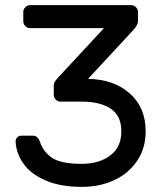

<svg xmlns="http://www.w3.org/2000/svg" viewBox="-20 -720 635 750"><path d="M454 -207Q454 -268 412.5 -295.5Q371 -323 300 -323H217Q206 -323 198 -331Q190 -339 190 -350V-386Q190 -394 194 -400.5Q198 -407 206 -416L386 -610H98Q87 -610 79 -618Q71 -626 71 -637V-673Q71 -684 79 -692Q87 -700 98 -700H492Q503 -700 511 -692Q519 -684 519 -673V-637Q519 -623 501 -603L324 -412Q425 -410 487 -355Q549 -300 549 -207Q549 -141 515.5 -91.5Q482 -42 425.5 -16Q369 10 300 10Q215 10 157 -15.5Q99 -41 71 -81.5Q43 -122 41 -168Q41 -177 47.5 -183.5Q54 -190 63 -190H109Q119 -190 125.5 -183.5Q132 -177 135 -169Q148 -128 182.5 -104Q217 -80 300 -80Q367 -80 410.5 -112.5Q454 -145 454 -207Z"/></svg>

Font: Rubik
Style: Regular
Weight: 400
Designer: Hubert & Fischer
Foundry: Hubert & Fischer
Version: Version 1.100